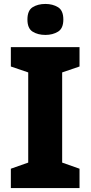

<svg xmlns="http://www.w3.org/2000/svg" viewBox="-20 -953 459 973"><path d="M383 0H35V-98L123 -129V-586L35 -616V-714H383V-616L295 -586V-129L383 -98ZM210 -933Q247 -933 274 -916.5Q301 -900 301 -854Q301 -809 274 -792.5Q247 -776 210 -776Q172 -776 145.5 -792.5Q119 -809 119 -854Q119 -900 145.5 -916.5Q172 -933 210 -933Z"/></svg>

Font: Noto Sans Canadian Aboriginal ExtraBold
Style: Regular
Weight: 800
Designer: Monotype Design Team, Typotheque's Kevin King
Foundry: Monotype Imaging Inc.
Version: Version 2.004; ttfautohint (v1.8.4.7-5d5b)